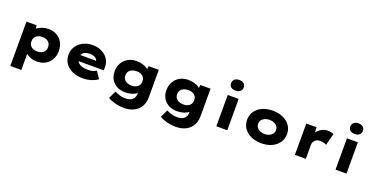

<svg xmlns="http://www.w3.org/2000/svg" viewBox="-26 -1830 5987 3068"><g transform="rotate(20 2967.0 -295.5)"><path d="M145 220V-534H319L328 -415L291 -424Q298 -456 330.5 -483Q363 -510 412.5 -527Q462 -544 522 -544Q603 -544 663.5 -509Q724 -474 758 -412Q792 -350 792 -267Q792 -186 757 -123.5Q722 -61 661 -26Q600 9 518 9Q460 9 411.5 -8.5Q363 -26 331 -55Q299 -84 290 -117L332 -131V220ZM469 -144Q512 -144 544 -159Q576 -174 593 -202Q610 -230 610 -267Q610 -306 592.5 -333.5Q575 -361 544 -376Q513 -391 469 -391Q425 -391 393 -375.5Q361 -360 344 -332.5Q327 -305 327 -267Q327 -230 344 -202Q361 -174 393 -159Q425 -144 469 -144Z M1297 10Q1193 10 1116.5 -25.5Q1040 -61 998.5 -124Q957 -187 957 -266Q957 -328 981.5 -379.5Q1006 -431 1049 -467.5Q1092 -504 1149.5 -524Q1207 -544 1272 -544Q1338 -544 1393.5 -524Q1449 -504 1490 -467.5Q1531 -431 1553 -381Q1575 -331 1573 -270L1572 -225H1074L1051 -326H1423L1405 -301V-320Q1404 -344 1386 -361Q1368 -378 1339.5 -388Q1311 -398 1276 -398Q1233 -398 1199.5 -385Q1166 -372 1147 -345.5Q1128 -319 1128 -281Q1128 -242 1150.5 -211.5Q1173 -181 1217.5 -163Q1262 -145 1323 -145Q1378 -145 1413 -156.5Q1448 -168 1470 -183L1552 -65Q1514 -39 1472.5 -22.5Q1431 -6 1387 2Q1343 10 1297 10Z M2084 230Q1995 230 1922 209.5Q1849 189 1803 160L1865 30Q1888 41 1915.5 52.5Q1943 64 1977 71Q2011 78 2054 78Q2103 78 2138 61Q2173 44 2191 11.5Q2209 -21 2209 -71V-133L2248 -128Q2240 -96 2206.5 -69Q2173 -42 2122 -26.5Q2071 -11 2012 -11Q1932 -11 1870.5 -43Q1809 -75 1775 -133.5Q1741 -192 1741 -270Q1741 -352 1776.5 -413.5Q1812 -475 1874 -509.5Q1936 -544 2018 -544Q2044 -544 2074.5 -539.5Q2105 -535 2135.5 -524.5Q2166 -514 2191 -499Q2216 -484 2232.5 -465Q2249 -446 2251 -423L2213 -414L2222 -533H2396V-71Q2396 4 2372.5 60Q2349 116 2306 154Q2263 192 2206 211Q2149 230 2084 230ZM2073 -147Q2116 -147 2148 -162Q2180 -177 2197 -204.5Q2214 -232 2214 -269Q2214 -307 2197 -334Q2180 -361 2148.5 -376Q2117 -391 2073 -391Q2027 -391 1993.5 -376Q1960 -361 1942 -334Q1924 -307 1924 -269Q1924 -232 1942 -204.5Q1960 -177 1993.5 -162Q2027 -147 2073 -147Z M2964 230Q2875 230 2802 209.5Q2729 189 2683 160L2745 30Q2768 41 2795.5 52.5Q2823 64 2857 71Q2891 78 2934 78Q2983 78 3018 61Q3053 44 3071 11.5Q3089 -21 3089 -71V-133L3128 -128Q3120 -96 3086.5 -69Q3053 -42 3002 -26.5Q2951 -11 2892 -11Q2812 -11 2750.5 -43Q2689 -75 2655 -133.5Q2621 -192 2621 -270Q2621 -352 2656.5 -413.5Q2692 -475 2754 -509.5Q2816 -544 2898 -544Q2924 -544 2954.5 -539.5Q2985 -535 3015.5 -524.5Q3046 -514 3071 -499Q3096 -484 3112.5 -465Q3129 -446 3131 -423L3093 -414L3102 -533H3276V-71Q3276 4 3252.5 60Q3229 116 3186 154Q3143 192 3086 211Q3029 230 2964 230ZM2953 -147Q2996 -147 3028 -162Q3060 -177 3077 -204.5Q3094 -232 3094 -269Q3094 -307 3077 -334Q3060 -361 3028.5 -376Q2997 -391 2953 -391Q2907 -391 2873.5 -376Q2840 -361 2822 -334Q2804 -307 2804 -269Q2804 -232 2822 -204.5Q2840 -177 2873.5 -162Q2907 -147 2953 -147Z M3568 0V-533H3754V0ZM3661 -640Q3610 -640 3582 -663.5Q3554 -687 3554 -730Q3554 -770 3582.5 -795.5Q3611 -821 3661 -821Q3711 -821 3739.5 -797.5Q3768 -774 3768 -730Q3768 -690 3739 -665Q3710 -640 3661 -640Z M4333 10Q4235 10 4157.5 -25.5Q4080 -61 4037 -123.5Q3994 -186 3994 -267Q3994 -349 4037 -411Q4080 -473 4157.5 -508.5Q4235 -544 4333 -544Q4434 -544 4510 -508.5Q4586 -473 4629.5 -411Q4673 -349 4673 -267Q4673 -186 4629.5 -123.5Q4586 -61 4510 -25.5Q4434 10 4333 10ZM4334 -147Q4376 -147 4410.5 -162Q4445 -177 4465.5 -204.5Q4486 -232 4485 -267Q4486 -304 4465.5 -331Q4445 -358 4410.5 -373Q4376 -388 4334 -388Q4292 -388 4257 -373Q4222 -358 4202 -330.5Q4182 -303 4182 -267Q4182 -232 4202 -204.5Q4222 -177 4257 -162Q4292 -147 4334 -147Z M4904 0V-533H5078L5088 -343L5038 -354Q5052 -407 5086 -450Q5120 -493 5166.5 -518.5Q5213 -544 5266 -544Q5295 -544 5322 -538.5Q5349 -533 5369 -524L5317 -321Q5301 -333 5270.5 -340.5Q5240 -348 5209 -348Q5180 -348 5157.5 -339Q5135 -330 5120 -314.5Q5105 -299 5097.5 -280Q5090 -261 5090 -238V0Z M5595 0V-533H5781V0ZM5688 -640Q5637 -640 5609 -663.5Q5581 -687 5581 -730Q5581 -770 5609.5 -795.5Q5638 -821 5688 -821Q5738 -821 5766.5 -797.5Q5795 -774 5795 -730Q5795 -690 5766 -665Q5737 -640 5688 -640Z"/></g></svg>

Font: Lexend Giga ExtraBold
Style: Regular
Weight: 800
Designer: Bonnie Shaver-Troup, Thomas Jockin
Foundry: Lexend
Version: Version 1.007